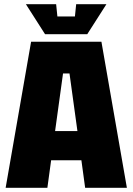

<svg xmlns="http://www.w3.org/2000/svg" viewBox="-20 -900 635 920"><path d="M7 0 129 -700H466L588 0H388L370 -132H225L207 0ZM244 -272H351L313 -548H282ZM345 -880H490L398 -736H196L104 -880H249L255 -821H339Z"/></svg>

Font: Tektur SemiCondensed ExtraBold
Style: Regular
Weight: 800
Width: 4
Designer: Adam Jagosz
Foundry: Adam Jagosz
Version: Version 1.005;gftools[0.9.30]